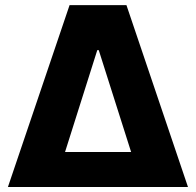

<svg xmlns="http://www.w3.org/2000/svg" viewBox="-20 -748 784 768"><path d="M11.7 0 258.3 -727.5H485.8L731.9 0ZM240.2 -140.1H504.4L375 -547.4H369.1Z"/></svg>

Font: Inter 24pt ExtraBold
Style: Regular
Weight: 800
Designer: Rasmus Andersson
Foundry: rsms
Version: Version 4.001;git-66647c0bb